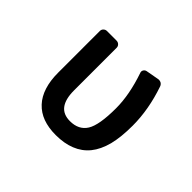

<svg xmlns="http://www.w3.org/2000/svg" viewBox="-151 -1042 1301 1301"><g transform="rotate(45 500.0 -391.0)"><path d="M493.2 -10.7Q423.8 -10.7 370.1 -30.3Q317.4 -49.8 280.3 -89.4Q243.2 -128.9 224.6 -187.5Q206.1 -245.1 206.1 -321.3V-720.7Q206.1 -735.4 216.3 -745.1Q226.6 -754.9 240.2 -754.9H332Q346.7 -754.9 356.9 -745.1Q367.2 -735.4 367.2 -720.7V-312.5Q367.2 -228.5 399.4 -186.5Q430.7 -145.5 495.1 -145.5Q578.1 -145.5 616.2 -206.1Q654.3 -266.6 654.3 -428.7Q654.3 -557.6 600.6 -713.9Q595.7 -726.6 602.5 -738.3Q609.4 -750 623 -752.9L714.8 -769.5Q718.8 -770.5 722.7 -770.5Q733.4 -770.5 743.2 -765.6Q755.9 -757.8 760.7 -744.1Q817.4 -579.1 817.4 -424.8Q817.4 -314.5 797.9 -237.3Q777.3 -159.2 736.8 -109.4Q696.3 -59.6 634.8 -35.2Q574.2 -10.7 493.2 -10.7Z"/></g></svg>

Font: Rounded-L Mgen+ 1mn bold
Style: Bold
Weight: 700
Designer: [Source Han Sans]
Ryoko NISHIZUKA  (kana & ideographs); Paul D. Hunt (Latin, Greek & Cyrillic); Wenlong ZHANG  (bopomofo
Version: Version 1.059.20150602